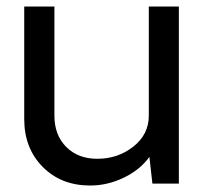

<svg xmlns="http://www.w3.org/2000/svg" viewBox="-20 -570 626 596"><path d="M535.2 -549.8V0H453.1L443.8 -83Q415 -43 364.5 -18.6Q314 5.9 259.8 5.9Q169.9 5.9 112.5 -52Q55.2 -109.9 55.2 -200.2V-549.8H148.9V-210.9Q148.9 -150.9 185.5 -114Q222.2 -77.1 282.2 -77.1Q346.2 -77.1 394 -115Q441.9 -152.8 441.9 -210.9V-549.8Z"/></svg>

Font: Oakes Grotesk
Style: Regular
Weight: 400
Designer: Samuel Oakes
Foundry: Samuel Oakes
Version: Version 1.0 | wf-rip DC20170320